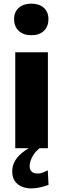

<svg xmlns="http://www.w3.org/2000/svg" viewBox="-20 -816 342 1057"><path d="M64 0V-528.3H243.7V0ZM152.3 -622.1Q108.9 -622.1 83.3 -646Q57.6 -669.9 57.6 -710.9Q57.6 -750 83.3 -772.9Q108.9 -795.9 152.3 -795.9Q196.3 -795.9 221.4 -772.9Q246.6 -750 246.6 -710.9Q246.6 -669.9 221.4 -646Q196.3 -622.1 152.3 -622.1ZM151.4 221.2Q124 221.2 100.3 211.4Q76.7 201.7 62 181.2Q47.4 160.6 47.4 128.4Q47.4 94.7 62.5 69.8Q77.6 44.9 98.6 27.8Q119.6 10.7 138.2 0H197.8Q177.7 16.1 165.5 34.4Q153.3 52.7 148.2 69.6Q143.1 86.4 143.1 99.6Q143.1 116.7 153.6 127.9Q164.1 139.2 186 139.2Q204.1 139.2 221.2 131.8Q238.3 124.5 243.2 121.6L247.1 201.7Q223.1 210.4 199.5 215.8Q175.8 221.2 151.4 221.2Z"/></svg>

Font: Comme ExtraBold
Style: Regular
Weight: 800
Version: Version 1.000;gftools[0.9.27]